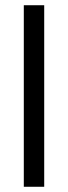

<svg xmlns="http://www.w3.org/2000/svg" viewBox="-20 -714 260 734"><path d="M149 0H71V-694H149Z"/></svg>

Font: Libra Serif Modern
Style: Bold
Weight: 700
Designer: Stefan Peev, Context Ltd
Foundry: Ascender Corporation
Version: Version 1.000